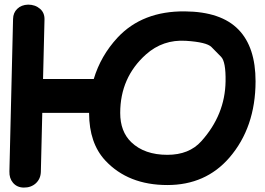

<svg xmlns="http://www.w3.org/2000/svg" viewBox="-20 -786 1170 847"><path d="M498.5 -620.1Q424.3 -540 393.6 -437.5H169.9L176.3 -699.2Q177.2 -729.5 156.7 -747.1Q135.3 -765.6 104 -765.6Q74.2 -764.6 56.2 -747.1Q38.1 -730 37.6 -702.1L21.5 -30.3Q20.5 0.5 37.1 20Q54.7 41 84.5 41.5Q116.7 42 138.2 22.5Q159.2 2.9 160.2 -27.8L166.5 -288.1H373V-286.6Q373.5 -154.3 444.3 -78.1Q545.4 30.3 718.3 30.3Q887.2 30.3 991.7 -90.3Q1106.9 -223.6 1107.4 -426.8Q1107.4 -578.1 1032.2 -655.3Q955.6 -734.4 795.9 -735.8Q608.4 -737.8 498.5 -620.1ZM799.8 -606Q891.6 -600.1 912.8 -578.6Q934.1 -557.1 955.3 -535.4Q976.6 -513.7 975.1 -426.8Q972.7 -279.3 868.2 -163.1Q814.5 -103 718.3 -103Q617.2 -103 559.1 -158.7Q510.3 -205.6 510.3 -287.6Q510.3 -444.3 624 -545.9Q698.7 -612.3 799.8 -606Z"/></svg>

Font: Comic Relief
Style: Bold
Weight: 700
Designer: Jeff Davis
Foundry: Loudifier
Version: Version 1.200; ttfautohint (v1.8.4.7-5d5b)